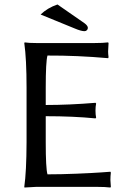

<svg xmlns="http://www.w3.org/2000/svg" viewBox="-20 -838 578 861"><path d="M185.1 -200.2Q185.1 -83 192.9 -56.2Q252.9 -56.2 323.5 -59.1Q394 -62 434.6 -64.9L475.1 -67.9L477.1 -64Q475.1 -47.9 475.1 -30.8Q475.1 -27.8 477.1 0L475.1 2.9Q451.2 0 415 0H142.1L89.8 2.9L88.9 0Q98.6 -67.9 99.1 -200.2V-444.8Q99.1 -573.7 88.9 -645L90.8 -647.9Q107.9 -645 142.1 -645H404.8Q440.9 -645 464.8 -647.9L466.8 -645Q464.8 -617.2 464.8 -607.2Q464.8 -597.2 466.8 -581.1L464.8 -577.1Q326.7 -589.4 192.9 -588.9Q185.1 -562 185.1 -444.8V-367.2Q290 -367.2 408.2 -377L411.1 -374Q408.2 -359.9 408.2 -342Q408.2 -324.2 411.1 -310.1L408.2 -307.1Q309.1 -316.9 185.1 -316.9ZM237.8 -817.9 358.9 -733.9Q374 -722.7 374 -712.9Q374 -707 369.6 -702.6Q365.2 -698.2 358.9 -698.2Q343.8 -698.2 315.9 -710L162.1 -772.9Q192.9 -802.7 237.8 -817.9Z"/></svg>

Font: Biolilbert
Style: Regular
Weight: 400
Designer: Philipp H. Poll
Foundry: Philipp H. Poll
Version: Version 1.1.0